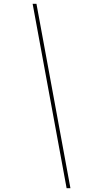

<svg xmlns="http://www.w3.org/2000/svg" viewBox="-20 -843 540 1006"><path d="M329 143 151 -823H171L349 143Z"/></svg>

Font: Iosevka Thin
Style: Italic
Weight: 100
Italic angle: -9°
Monospace: yes
Designer: Belleve Invis
Foundry: Belleve Invis
Version: Version 32.5.0; ttfautohint (v1.8.4)